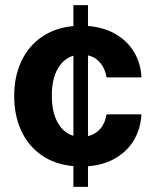

<svg xmlns="http://www.w3.org/2000/svg" viewBox="-20 -727 603 747"><path d="M265.6 -80.6Q194.3 -86.9 142.3 -122.8Q90.3 -158.7 62.7 -218.3Q35.2 -277.8 35.2 -353.5Q35.2 -429.2 63 -488.5Q90.8 -547.9 142.8 -583.5Q194.8 -619.1 265.6 -625.5V-707H322.3V-626Q382.8 -621.1 428.7 -595Q474.6 -568.8 501.2 -525.1Q527.8 -481.4 530.3 -425.8H394.5Q389.2 -459.5 370.4 -482.2Q351.6 -504.9 322.3 -511.7V-197.3Q351.1 -204.1 370.1 -225.8Q389.2 -247.6 394.5 -282.2H530.3Q527.3 -226.1 501.2 -182.1Q475.1 -138.2 429.4 -111.6Q383.8 -85 322.3 -80.1V0H265.6ZM265.6 -198.7V-510.3Q226.1 -498.5 203.9 -458.3Q181.6 -418 181.6 -355.5Q181.6 -291.5 203.9 -251Q226.1 -210.4 265.6 -198.7Z"/></svg>

Font: Pretendard Std
Style: Bold
Weight: 700
Designer: Base glyphs from Inter by Rasmus Andersson; Hangeul glyphs from Noto Sans CJK(Source Han Sans) by Jang Soo-young and Kan
Foundry: Kil Hyung-jin
Version: Version 1.309